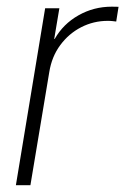

<svg xmlns="http://www.w3.org/2000/svg" viewBox="-20 -547 370 567"><path d="M26.9 0 113.3 -522.5H155.3L140.1 -432.1H141.6Q166.5 -476.1 211.7 -501.7Q256.8 -527.3 310.1 -527.3Q316.9 -527.3 321.3 -527.1Q325.7 -526.9 330.1 -526.9L323.2 -483.4Q319.3 -483.9 313.2 -484.6Q307.1 -485.4 298.3 -485.4Q256.3 -485.4 219.7 -466.6Q183.1 -447.8 158 -413.8Q132.8 -379.9 125.5 -334L69.8 0Z"/></svg>

Font: Inter 28pt ExtraLight
Style: Italic
Weight: 250
Italic angle: -9.3988°
Designer: Rasmus Andersson
Foundry: rsms
Version: Version 4.001;git-66647c0bb